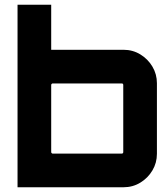

<svg xmlns="http://www.w3.org/2000/svg" viewBox="-20 -790 707 810"><path d="M54 0V-770H196V-580H501Q540 -580 572 -560.5Q604 -541 623 -509Q642 -477 642 -439V-141Q642 -103 623 -71Q604 -39 572 -19.5Q540 0 501 0ZM202 -142H494Q497 -142 498.5 -144Q500 -146 500 -148V-432Q500 -434 498.5 -436Q497 -438 494 -438H202Q200 -438 198 -436Q196 -434 196 -432V-148Q196 -146 198 -144Q200 -142 202 -142Z"/></svg>

Font: Orbitron ExtraBold
Style: Regular
Weight: 800
Designer: Matt McInerney
Foundry: The League of Moveable Type
Version: Version 2.001